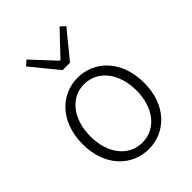

<svg xmlns="http://www.w3.org/2000/svg" viewBox="-235 -935 1064 1064"><g transform="rotate(-45 297.0 -402.5)"><path d="M297 13C426 13 538 -89 538 -266C538 -444 426 -547 297 -547C168 -547 56 -444 56 -266C56 -89 168 13 297 13ZM297 -38C192 -38 117 -130 117 -266C117 -403 192 -496 297 -496C402 -496 478 -403 478 -266C478 -130 402 -38 297 -38ZM268 -635H326L455 -793L427 -818L299 -683H294L168 -818L139 -793Z"/></g></svg>

Font: Noto Sans HK Light
Style: Regular
Weight: 300
Designer: Ryoko NISHIZUKA 西塚涼子 (kana, bopomofo & ideographs); Paul D. Hunt (Latin, Greek & Cyrillic); Sandoll Communications 산돌커뮤니
Foundry: Adobe
Version: Version 2.004;hotconv 1.0.118;makeotfexe 2.5.65603